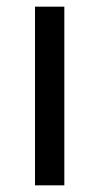

<svg xmlns="http://www.w3.org/2000/svg" viewBox="-20 -556 298 576"><path d="M173 0H85V-536H173Z"/></svg>

Font: Noto Sans Tamil Supplement
Style: Regular
Weight: 400
Designer: Ek Type
Foundry: Ek Type
Version: Version 2.001; ttfautohint (v1.8.4.7-5d5b)